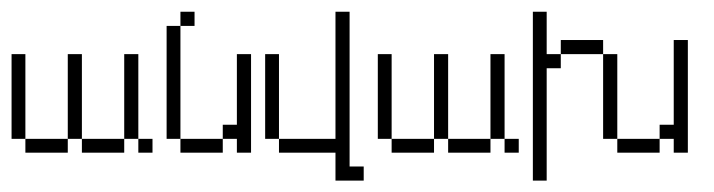

<svg xmlns="http://www.w3.org/2000/svg" viewBox="-20 -264 1234 332"><path d="M23.9 0V-23.9H97.2V0ZM121.6 0V-23.9H194.8V0ZM219.2 0V-23.9H243.7V0ZM0 -23.9V-170.4H23.9V-23.9ZM97.2 -23.9V-170.4H121.6V-23.9ZM194.8 -23.9V-170.4H219.2V-23.9Z M292 0V-23.9H365.2V0ZM389.6 0V-23.9H365.2V-48.3H389.6V-170.4H414.1V0ZM268.1 -23.9V-219.2H292V-23.9ZM292 -219.2V-243.7H316.4V-219.2Z M438.5 -23.9V-170.4H462.4V-23.9ZM560.1 48.3V0H462.4V-23.9H560.1V-243.7H584.5V23.9H608.9V48.3Z M657.2 0V-23.9H730.5V0ZM754.9 0V-23.9H828.1V0ZM852.5 0V-23.9H877V0ZM633.3 -23.9V-170.4H657.2V-23.9ZM730.5 -23.9V-170.4H754.9V-23.9ZM828.1 -23.9V-170.4H852.5V-23.9Z M1047.4 0V-23.9H1120.6V0ZM1022.9 -23.9V-170.4H1047.4V-23.9ZM949.7 -170.4V-194.8H1022.9V-170.4ZM1145 0V-23.9H1120.6V-48.3H1145V-194.8H1169.4V0ZM901.4 48.3V-243.7H925.3V-170.4H949.7V-146H925.3V48.3Z"/></svg>

Font: FS Mondwest Regular
Style: Regular
Weight: 400
Designer: NZWStudios2024
Foundry: https://fontstruct.com
Version: Version 1.0